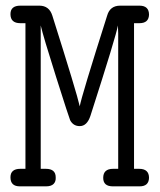

<svg xmlns="http://www.w3.org/2000/svg" viewBox="-20 -659 565 679"><path d="M17 -32Q17 -62 52 -62H70V-577H52Q17 -577 17 -609Q17 -639 52 -639H119Q154 -639 165 -604Q252 -329 262 -283Q268 -318 359 -604Q369 -639 405 -639H473Q507 -639 507 -607Q506 -577 473 -577H454V-62H472Q507 -62 507 -30Q506 0 474 0H379Q345 0 345 -30Q345 -62 380 -62H398V-541L397 -569Q391 -533 300 -250Q288 -213 262 -213Q239 -213 228 -234Q224 -243 178.5 -386.5Q133 -530 124 -569V-62H142Q177 -62 177 -32Q178 -17 169.5 -8.5Q161 0 143 0H50Q17 0 17 -32Z"/></svg>

Font: CMU Typewriter Text
Style: Regular
Weight: 500
Monospace: yes
Version: Version 0.7.0